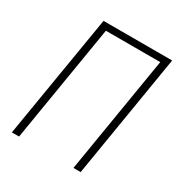

<svg xmlns="http://www.w3.org/2000/svg" viewBox="-171 -863 942 991"><g transform="rotate(30 300.0 -367.5)"><path d="M39 0 161 -735H570L449 0H406L521 -697H197L82 0Z"/></g></svg>

Font: Iosevka SS04 XLt Ex
Style: Italic
Weight: 200
Width: 7
Italic angle: -9°
Monospace: yes
Designer: Belleve Invis
Foundry: Belleve Invis
Version: Version 19.0.0; ttfautohint (v1.8.4)